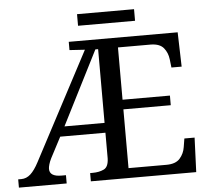

<svg xmlns="http://www.w3.org/2000/svg" viewBox="-57 -911 1065 973"><g transform="rotate(-5 475.5 -425.0)"><path d="M0 0V-42H16Q42 -42 63 -61Q84 -80 105 -120L394 -667L316 -672V-714H870L875 -539H823L818 -582Q814 -615 794.5 -639Q775 -663 730 -664H562V-398H803V-349H562V-50H755Q802 -50 823.5 -74.5Q845 -99 850 -132L857 -175H909L902 0H366V-42H379Q412 -42 436 -53.5Q460 -65 461 -109V-239H231L176 -134Q168 -118 164 -104Q160 -90 160 -81Q160 -42 220 -42H243V0ZM257 -289H461V-664H447ZM370 -791V-850H660V-791Z"/></g></svg>

Font: NotoSerif-Regular
Style: Regular
Weight: 400
Designer: Monotype Design Team
Foundry: Monotype Imaging Inc.
Version: Version 2.007; ttfautohint (v1.8) -l 8 -r 50 -G 200 -x 14 -D